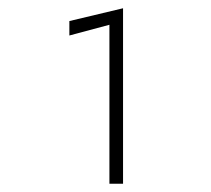

<svg xmlns="http://www.w3.org/2000/svg" viewBox="-20 -719 510 465"><path d="M148 -633 245 -659V-274H278V-699L148 -668Z"/></svg>

Font: Jost-300-LightPL
Style: Regular
Weight: 300
Version: Version 3.300; ttfautohint (v0.97) -l 8 -r 50 -G 200 -x 14 -